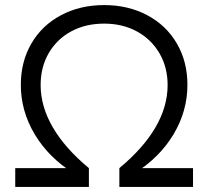

<svg xmlns="http://www.w3.org/2000/svg" viewBox="-20 -736 820 756"><path d="M40 -74H260L270 -54Q171 -116 116.5 -207.5Q62 -299 62 -402Q62 -493 103.5 -564.5Q145 -636 220 -676Q295 -716 390 -716Q485 -716 560 -676Q635 -636 676.5 -564.5Q718 -493 718 -402Q718 -299 663.5 -207.5Q609 -116 510 -54L520 -74H740V0H450V-74Q545 -153 592.5 -235Q640 -317 640 -401Q640 -471 608 -526Q576 -581 519.5 -612Q463 -643 390 -643Q317 -643 260.5 -612.5Q204 -582 172 -527Q140 -472 140 -401Q140 -317 188 -234.5Q236 -152 330 -74V0H40Z"/></svg>

Font: Uncut Sans Variable
Style: Regular
Weight: 400
Designer: Kasper Nordkvist
Foundry: UNCUT.wtf
Version: Version 1.304;Glyphs 3.2 (3246)